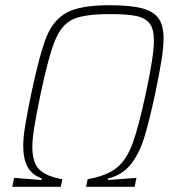

<svg xmlns="http://www.w3.org/2000/svg" viewBox="-20 -716 672 736"><path d="M34 -34H37L139 -26L140 -32Q102 -46 85.5 -76.5Q69 -107 69 -157Q69 -187 76 -231.5Q83 -276 100 -358Q132 -510 158.5 -575.5Q185 -641 237.5 -668.5Q290 -696 399 -696Q479 -696 523.5 -684.5Q568 -673 587.5 -646Q607 -619 607 -569Q607 -535 599.5 -487.5Q592 -440 575 -358Q552 -250 532.5 -187.5Q513 -125 480.5 -85Q448 -45 395 -32L394 -26L501 -34H503L496 0H310L316 -29Q389 -42 427 -72.5Q465 -103 488 -165.5Q511 -228 539 -358Q570 -502 570 -560Q570 -604 554 -625.5Q538 -647 503 -654.5Q468 -662 402 -662Q304 -662 260.5 -642.5Q217 -623 192 -563.5Q167 -504 136 -358Q119 -275 111.5 -229.5Q104 -184 104 -151Q104 -94 130 -67Q156 -40 219 -29L213 0H27Z"/></svg>

Font: Saira Semi Condensed Thin
Style: Italic
Weight: 100
Width: 4
Italic angle: -12°
Designer: Hector Gatti with collaboration of the Omnibus-Type team
Foundry: Omnibus-Type
Version: Version 1.001; ttfautohint (v1.8)